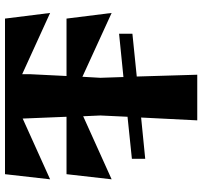

<svg xmlns="http://www.w3.org/2000/svg" viewBox="-40 -750 790 749"><g transform="rotate(-90 354.5 -375.0)"><path d="M110 -203V-255L274 -272L279 -378L276 -445L30 -334L50 -510H274L267 -681L30 -574L50 -750H657L679 -574L440 -683V-651L433 -510H657L679 -334L430 -448L426 -378L429 -288L598 -305V-253L431 -236L438 0H260L271 -219Z"/></g></svg>

Font: Trickster
Style: Regular
Weight: 400
Designer: Jean-Baptiste Morizot
Foundry: Jean-Baptiste Morizot
Version: Version 2.000;PS 2.0;hotconv 1.0.88;makeotf.lib2.5.647800